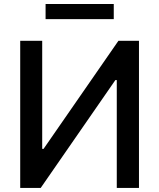

<svg xmlns="http://www.w3.org/2000/svg" viewBox="-20 -929 787 949"><path d="M79.9 -727.3V0H181.1L550.4 -533.4H557.2V0H666.9V-727.3H565.3L195.3 -193.2H188.6V-727.3ZM205.3 -834.5H542.3V-909.1H205.3Z"/></svg>

Font: Magic Ui Pro Medium
Style: Regular
Weight: 500
Designer: Stefan Endress, Andreas Faust
Version: Version 1.000;FEAKit 1.0